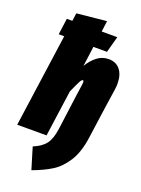

<svg xmlns="http://www.w3.org/2000/svg" viewBox="-184 -841 839 1144"><g transform="rotate(20 235.0 -268.5)"><path d="M474 -434Q474 -416 471 -395L453 -273L425 -73Q412 21 375 79.5Q338 138 288.5 169Q239 200 168 226L127 90Q179 69 204 36.5Q229 4 238 -63L266 -273L278 -358Q279 -364 279 -372Q279 -383 273 -383Q266 -383 256.5 -365.5Q247 -348 223 -294L182 0H-4L79 -591H44L58 -694H93L100 -744L288 -763L279 -694H378L350 -591H264L247 -464Q269 -502 301.5 -528Q334 -554 376 -554Q422 -554 448 -522Q474 -490 474 -434Z"/></g></svg>

Font: Fira Sans Extra Condensed Black
Style: Italic
Weight: 900
Width: 3
Italic angle: -8°
Designer: Carrois Corporate & Edenspiekermann AG
Foundry: Carrois Corporate GbR & Edenspiekermann AG
Version: Version 4.203